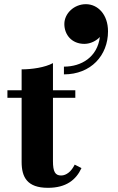

<svg xmlns="http://www.w3.org/2000/svg" viewBox="-20 -892 566 919"><path d="M288 -777C288 -726 323 -682 384 -682C414.5 -682 442.5 -698 458 -715C446 -618.5 369.5 -573 286 -573V-536C415 -536 497 -626.5 497 -742C497 -823 448 -872 391 -872C335 -872 288 -828 288 -777ZM370 -87.5 337.5 -104C322 -72 298 -52 272.5 -52C244 -52 233.5 -70.5 233.5 -120.5V-424H340.5V-460H233.5V-590C195.5 -569 132 -560 83.5 -560V-460H15.5V-424H83.5V-117C83.5 -44.5 109.5 7 209.5 7C296.5 7 344 -31 370 -87.5Z"/></svg>

Font: Bodoni* 06
Style: Bold
Weight: 700
Version: Version 2.2